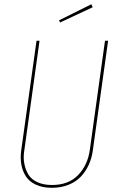

<svg xmlns="http://www.w3.org/2000/svg" viewBox="-20 -872 561 901"><path d="M408.7 -852.1 415 -837.9 262.2 -766.6 256.8 -776.4ZM487.3 -680.7 415.5 -165.5Q410.6 -129.9 396.7 -99.1Q382.8 -68.4 359.9 -43.7Q336.9 -19 301.8 -4.9Q266.6 9.3 223.6 9.3Q180.2 9.3 148.9 -5.1Q117.7 -19.5 101.6 -44.4Q85.4 -69.3 80.1 -100.1Q74.7 -130.9 79.6 -166.5L151.4 -680.7H165.5L94.2 -167Q88.4 -134.3 94 -104.7Q99.6 -75.2 113.3 -52.7Q127 -30.3 155.5 -17.1Q184.1 -3.9 224.1 -3.9Q302.2 -3.9 346.9 -50.8Q391.6 -97.7 401.4 -168L472.7 -680.7Z"/></svg>

Font: Fira Sans Compressed Hair
Style: Italic
Weight: 100
Width: 3
Italic angle: -8°
Designer: Carrois Corporate & Edenspiekermann AG
Foundry: Carrois Corporate GbR & Edenspiekermann AG
Version: Version 4.203;PS 004.203;hotconv 1.0.88;makeotf.lib2.5.64775